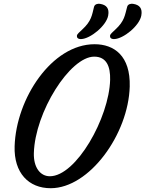

<svg xmlns="http://www.w3.org/2000/svg" viewBox="-20 -994 772 1019"><path d="M57.6 -217.8C53.2 -75.7 132.3 4.9 249 4.9C454.6 4.9 661.6 -282.2 668.5 -534.7C672.9 -698.2 585.4 -759.3 481.9 -759.3C255.4 -759.3 65.4 -471.2 57.6 -217.8ZM159.7 -181.2C165.5 -398.4 351.1 -693.4 480 -693.4C545.4 -693.4 566.4 -641.1 564.5 -570.3C559.1 -368.7 384.3 -58.6 244.6 -58.6C193.4 -58.6 157.7 -105.5 159.7 -181.2ZM586.4 -786.6C634.8 -788.1 720.2 -856.9 730 -911.6C736.8 -949.2 721.2 -968.3 686.5 -973.6C675.8 -975.6 658.2 -972.7 654.8 -957.5C642.6 -914.1 642.1 -882.8 591.3 -836.4C577.1 -822.8 565.4 -814 564 -804.7C563 -795.9 567.4 -786.1 586.4 -786.6ZM410.6 -786.6C459 -788.1 544.4 -856.9 554.2 -911.6C561 -949.2 545.4 -968.3 510.7 -973.6C500 -975.6 482.9 -972.7 479 -957.5C467.8 -913.6 466.3 -882.8 415.5 -836.4C401.4 -822.8 389.6 -814 388.2 -804.7C387.2 -795.9 391.6 -786.1 410.6 -786.6Z"/></svg>

Font: Courgette
Style: Regular
Weight: 400
Designer: Karolina Lach
Foundry: Karolina Lach
Version: Version 1.002